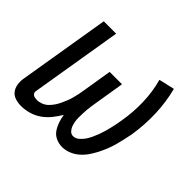

<svg xmlns="http://www.w3.org/2000/svg" viewBox="-131 -688 856 856"><g transform="rotate(45 297.0 -260.0)"><path d="M92 8Q73 8 55.5 2.5Q38 -3 27.5 -16.5Q17 -30 14 -48.5Q11 -67 14 -85L86 -520H164L92 -85Q91 -79 93.5 -74Q96 -69 100.5 -66Q105 -63 111.5 -62Q118 -61 124 -61Q137 -61 151 -66.5Q165 -72 175.5 -82Q186 -92 194.5 -104.5Q203 -117 209 -130Q215 -143 220.5 -156.5Q226 -170 229.5 -183.5Q233 -197 236 -210.5Q239 -224 241 -238L264 -379H342L319 -238Q317 -226 315 -213Q313 -200 312 -187.5Q311 -175 310.5 -162.5Q310 -150 310 -137.5Q310 -125 312 -113Q314 -101 318 -90Q322 -79 330.5 -70Q339 -61 351 -61Q366 -61 378.5 -71.5Q391 -82 399.5 -94.5Q408 -107 414.5 -121Q421 -135 426.5 -149.5Q432 -164 436 -178Q440 -192 443.5 -206.5Q447 -221 450 -235.5Q453 -250 455 -264Q466 -328 464 -390.5Q462 -453 446 -511L520 -528Q537 -463 539.5 -393.5Q542 -324 531 -253Q527 -233 522.5 -212.5Q518 -192 512.5 -172Q507 -152 499 -132Q491 -112 481 -92.5Q471 -73 458.5 -55Q446 -37 429 -22.5Q412 -8 391.5 0Q371 8 351 8Q330 8 311.5 -0.5Q293 -9 282 -25Q271 -41 264.5 -60Q258 -79 255 -99Q242 -77 225.5 -56.5Q209 -36 187.5 -21Q166 -6 141 1Q116 8 92 8Z"/></g></svg>

Font: Iosevka QP
Style: Italic
Weight: 400
Italic angle: -9°
Designer: Belleve Invis
Foundry: Belleve Invis
Version: Version 20.0.0; ttfautohint (v1.8.4)